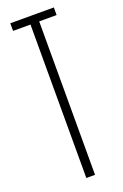

<svg xmlns="http://www.w3.org/2000/svg" viewBox="-145 -784 530 829"><g transform="rotate(-20 120.0 -370.0)"><path d="M20 -705V-740H220V-705H140V0H100V-705Z"/></g></svg>

Font: Exetegue Light
Style: Regular
Weight: 300
Designer: Fábio Duarte Martins
Foundry: Fábio Duarte Martins
Version: Version 0.001